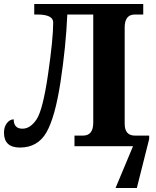

<svg xmlns="http://www.w3.org/2000/svg" viewBox="-20 -734 784 964"><path d="M729 -36.1 667 210H560.1L647.9 0H354V-53.2H397Q448.2 -53.2 448.2 -118.2V-661.1H317.9Q311 -500.5 283.9 -323Q256.8 -145.5 213.1 -69.3Q169.4 6.8 80.1 6.8Q0 6.8 0 -67.9Q0 -96.7 14.6 -115.7Q29.3 -134.8 48.8 -134.8Q48.8 -87.9 92.8 -87.9Q132.8 -87.9 164.1 -135.5Q195.3 -183.1 221.2 -360.8Q247.1 -538.6 247.1 -621.1Q247.1 -661.1 167 -661.1H151.9V-713.9H699.2V-661.1H657.2Q606 -661.1 606 -596.2V-112.8Q606 -53.2 657.2 -53.2H729ZM727.1 0Z"/></svg>

Font: Droid Serif
Style: Bold
Weight: 700
Designer: Monotype Design team
Foundry: Monotype Imaging Inc.
Version: Version 1.03